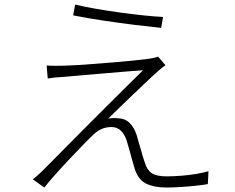

<svg xmlns="http://www.w3.org/2000/svg" viewBox="-20 -796 1040 848"><path d="M312 -775.9Q351.6 -766.1 404.1 -757.1Q456.5 -748 511.7 -740.5Q566.9 -732.9 616.5 -727.8Q666 -722.7 700.2 -721.2L691.9 -672.9Q643.6 -677.7 575.9 -686Q508.3 -694.3 436.3 -705.1Q364.3 -715.8 303.2 -728ZM710.9 -507.8Q699.7 -500.5 683.8 -486.8Q668 -473.1 661.1 -466.8Q648.4 -455.1 622.1 -430.2Q595.7 -405.3 564.2 -375.2Q532.7 -345.2 504.4 -317.6Q476.1 -290 459 -272.9Q467.3 -273.9 479 -274.4Q490.7 -274.9 498 -273.9Q531.7 -273.4 552 -253.4Q572.3 -233.4 583 -201.2Q590.3 -177.7 600.6 -140.4Q610.8 -103 620.1 -76.2Q629.9 -44.4 650.9 -30.8Q671.9 -17.1 715.8 -17.1Q746.1 -17.1 780.5 -19.8Q814.9 -22.5 846.7 -27.8Q878.4 -33.2 900.9 -40L897.9 17.1Q876.5 21 844 24.4Q811.5 27.8 777.1 30Q742.7 32.2 714.8 32.2Q661.1 32.2 625.5 15.1Q589.8 -2 574.2 -53.2Q569.3 -67.9 563 -92Q556.6 -116.2 549.8 -140.1Q543 -164.1 538.1 -179.2Q528.8 -205.1 512.5 -220Q496.1 -234.9 472.2 -234.9Q448.2 -234.9 429 -226.3Q409.7 -217.8 393.1 -202.1Q378.4 -188.5 350.1 -159.4Q321.8 -130.4 288.3 -95Q254.9 -59.6 224.6 -25.6Q194.3 8.3 175.8 32.2L125 -3.9Q131.8 -9.3 142.3 -18.1Q152.8 -26.9 164.1 -38.1Q172.4 -46.4 201.2 -75.4Q230 -104.5 271.7 -146.7Q313.5 -189 361.8 -237.3Q410.2 -285.6 457.8 -333.3Q505.4 -380.9 545.9 -420.9Q586.4 -460.9 611.8 -485.8Q580.6 -483.9 532.2 -479.7Q483.9 -475.6 431.9 -471.2Q379.9 -466.8 335.7 -462.9Q291.5 -459 268.1 -457Q244.1 -455.6 225.8 -453.9Q207.5 -452.1 190.9 -449.2L186 -506.8Q203.1 -505.4 222.9 -505.4Q242.7 -505.4 265.1 -505.9Q283.7 -506.3 320.3 -508.5Q356.9 -510.7 401.9 -514.2Q446.8 -517.6 492.4 -521.5Q538.1 -525.4 575.9 -529.3Q613.8 -533.2 634.8 -536.1Q647 -537.6 659.2 -540.3Q671.4 -543 678.2 -545.9Z"/></svg>

Font: Source Han Sans CN Light
Style: Regular
Weight: 300
Designer: Ryoko NISHIZUKA  (kana, bopomofo & ideographs); Paul D. Hunt (Latin, Greek & Cyrillic); Sandoll Communications , Soo-you
Foundry: Adobe
Version: Version 2.000;hotconv 1.0.107;makeotfexe 2.5.65593